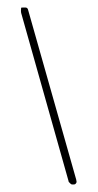

<svg xmlns="http://www.w3.org/2000/svg" viewBox="-20 -461 260 509"><path d="M182 24Q180 28 176 28H171Q169 28 167 26L163 22L162 21V20L36 -427Q35 -430 36 -440Q36 -441 40 -441H48Q50 -441 52 -439.5Q54 -438 55 -433L182 15Q184 22 182 24Z"/></svg>

Font: Chathura Light
Style: Regular
Weight: 300
Designer: Appaji Ambarisha Darbha
Foundry: Aditya Fonts
Version: Version 1.001 2016